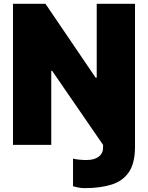

<svg xmlns="http://www.w3.org/2000/svg" viewBox="-20 -747 763 990"><path d="M511.4 0 248.6 -382.1H244.3V0H46.9V-727.3H214.5L473 -346.6H478.7V-727.3H676.1V9.9Q676.1 93.8 644.9 140.1Q613.6 186.4 555.4 204.7Q497.2 223 416.2 223Q388.1 223 356.5 213.1V71Q387.8 78.1 426.1 78.1Q465.9 78.1 488.6 61.1Q511.4 44 511.4 14.2Z"/></svg>

Font: Inter UI Black
Style: Regular
Weight: 900
Designer: Rasmus Andersson
Foundry: rsms
Version: 3.2;8d6f07862